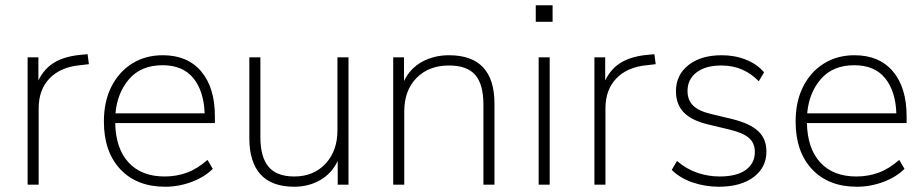

<svg xmlns="http://www.w3.org/2000/svg" viewBox="-20 -702 3515 730"><path d="M85 0V-484H126V-396Q148 -442 188.5 -465.5Q229 -489 292 -494L313 -496L318 -458L284 -454Q210 -447 168.5 -404Q127 -361 127 -290V0Z M608 8Q500 8 437.5 -58.5Q375 -125 375 -240Q375 -316 403.5 -372.5Q432 -429 482.5 -460.5Q533 -492 599 -492Q693 -492 745 -430.5Q797 -369 797 -260V-234H418Q420 -137 469 -84Q518 -31 606 -31Q651 -31 690.5 -45.5Q730 -60 769 -94L789 -60Q758 -29 709 -10.5Q660 8 608 8ZM598 -454Q517 -454 471.5 -402Q426 -350 419 -271H758Q755 -356 715 -405Q675 -454 598 -454Z M1099 8Q1013 8 970.5 -39Q928 -86 928 -177V-484H970V-181Q970 -105 1001 -68Q1032 -31 1099 -31Q1172 -31 1217.5 -79.5Q1263 -128 1263 -207V-484H1305V0H1264V-90Q1241 -42 1197 -17Q1153 8 1099 8Z M1475 0V-484H1516V-394Q1540 -443 1585.5 -467.5Q1631 -492 1687 -492Q1860 -492 1860 -308V0H1818V-304Q1818 -381 1787 -417Q1756 -453 1687 -453Q1610 -453 1563.5 -405.5Q1517 -358 1517 -278V0Z M2017 -619V-682H2081V-619ZM2028 0V-484H2070V0Z M2240 0V-484H2281V-396Q2303 -442 2343.5 -465.5Q2384 -489 2447 -494L2468 -496L2473 -458L2439 -454Q2365 -447 2323.5 -404Q2282 -361 2282 -290V0Z M2713 8Q2661 8 2613 -8.5Q2565 -25 2534 -56L2554 -90Q2590 -59 2631.5 -45Q2673 -31 2716 -31Q2781 -31 2815.5 -56Q2850 -81 2850 -124Q2850 -158 2827.5 -177.5Q2805 -197 2755 -209L2672 -229Q2609 -244 2579.5 -275Q2550 -306 2550 -355Q2550 -417 2597.5 -454.5Q2645 -492 2724 -492Q2774 -492 2816.5 -475Q2859 -458 2885 -427L2865 -393Q2807 -453 2723 -453Q2662 -453 2628 -426.5Q2594 -400 2594 -356Q2594 -322 2615 -301Q2636 -280 2682 -269L2765 -249Q2830 -233 2862 -204Q2894 -175 2894 -126Q2894 -65 2845 -28.5Q2796 8 2713 8Z M3238 8Q3130 8 3067.5 -58.5Q3005 -125 3005 -240Q3005 -316 3033.5 -372.5Q3062 -429 3112.5 -460.5Q3163 -492 3229 -492Q3323 -492 3375 -430.5Q3427 -369 3427 -260V-234H3048Q3050 -137 3099 -84Q3148 -31 3236 -31Q3281 -31 3320.5 -45.5Q3360 -60 3399 -94L3419 -60Q3388 -29 3339 -10.5Q3290 8 3238 8ZM3228 -454Q3147 -454 3101.5 -402Q3056 -350 3049 -271H3388Q3385 -356 3345 -405Q3305 -454 3228 -454Z"/></svg>

Font: Nunito Sans ExtraLight
Style: Regular
Weight: 200
Designer: Vernon Adams
Foundry: Vernon Adams
Version: Version 3.006; ttfautohint (v1.8.3)